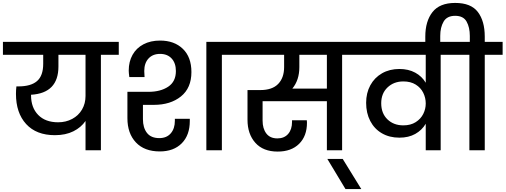

<svg xmlns="http://www.w3.org/2000/svg" viewBox="-44 -1026 3452 1311"><path d="M767 -652H645V0H540V-200Q510 -156 457 -129.5Q404 -103 331 -103Q204 -103 134.5 -179Q65 -255 65 -385Q65 -411 68 -436H81Q167 -436 209 -472.5Q251 -509 251 -590V-652H-24V-740H767ZM540 -652H355V-572Q355 -390 168 -379V-375Q168 -291 217 -241Q266 -191 353 -191Q406 -191 449 -214Q492 -237 516 -278Q540 -319 540 -371Z M932 -310V-212Q932 -154 959.5 -118.5Q987 -83 1044 -83Q1094 -83 1122 -115.5Q1150 -148 1150 -201V-215H1252V-200Q1252 -103 1197 -47.5Q1142 8 1047 8Q942 8 884 -53.5Q826 -115 826 -219V-399H970Q1052 -399 1104.5 -434Q1157 -469 1157 -541Q1157 -595 1128 -626.5Q1099 -658 1049 -658Q999 -658 970 -626.5Q941 -595 941 -541Q941 -528 943 -500H839Q835 -530 835 -544Q835 -605 861 -651.5Q887 -698 935.5 -723.5Q984 -749 1049 -749Q1146 -749 1204.5 -692.5Q1263 -636 1263 -534Q1263 -425 1191.5 -367.5Q1120 -310 1007 -310ZM1593 -740V-652H1471V0H1365V-740Z M2415 -652H2292V0H2188V-335H1749V-203Q1749 -148 1774.5 -114.5Q1800 -81 1850 -81Q1897 -81 1923.5 -111.5Q1950 -142 1950 -193V-205H2051Q2052 -198 2052 -188Q2052 -97 1998.5 -44Q1945 9 1852 9Q1753 9 1699.5 -51Q1646 -111 1646 -208V-411H1733Q1815 -411 1855.5 -453Q1896 -495 1896 -568V-652H1545V-740H2415ZM2188 -652H2000V-568Q2000 -479 1952 -421H2188Z M2315 265 2191 59H2296L2423 265Z M3087 -740V-652H2965V0H2863V-181Q2837 -137 2791.5 -111.5Q2746 -86 2683 -86Q2615 -86 2563.5 -116Q2512 -146 2484 -200Q2456 -254 2456 -324Q2456 -391 2484.5 -443.5Q2513 -496 2564.5 -525.5Q2616 -555 2683 -555Q2745 -555 2791 -530Q2837 -505 2863 -461V-652H2367V-740ZM2710 -170Q2760 -170 2794.5 -192Q2829 -214 2846 -248Q2863 -282 2863 -319V-320Q2863 -358 2846 -392.5Q2829 -427 2794.5 -448.5Q2760 -470 2710 -470Q2645 -470 2602 -429Q2559 -388 2559 -321Q2559 -252 2601.5 -211Q2644 -170 2710 -170Z M3388 -740V-652H3266V0H3161V-652H3039V-740H3164V-781Q3164 -839 3142 -878.5Q3120 -918 3064 -918Q3008 -918 2985 -878.5Q2962 -839 2962 -781V-716H2860V-776Q2860 -881 2909 -943.5Q2958 -1006 3064 -1006Q3172 -1006 3219 -944Q3266 -882 3266 -776V-740Z"/></svg>

Font: Fz Poppins Med
Style: Regular
Weight: 500
Designer: Ninad Kale (Devanagari), Jonny Pinhorn (Latin)
Foundry: Indian Type Foundry
Version: Vit hóa bi Vntype.Com & FontZin.Com